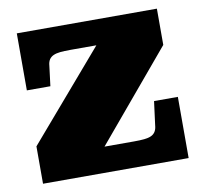

<svg xmlns="http://www.w3.org/2000/svg" viewBox="-66 -613 719 683"><g transform="rotate(-10 293.5 -271.5)"><path d="M255 -69 242 -92H381Q403 -92 418 -93.5Q433 -95 443 -99.5Q453 -104 458.5 -113Q464 -122 465 -136L476 -221H562V0H36V-135L329 -476L404 -452H214Q192 -452 177.5 -450.5Q163 -449 153 -444.5Q143 -440 137.5 -431.5Q132 -423 131 -409L122 -337H37V-543H543V-412Z"/></g></svg>

Font: Roboto Serif Black
Style: Regular
Weight: 900
Designer: Greg Gazdowicz
Foundry: Commercial Type
Version: Version 1.008